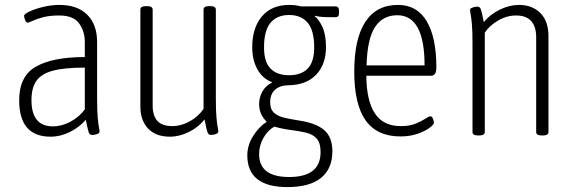

<svg xmlns="http://www.w3.org/2000/svg" viewBox="-20 -549 2337 781"><path d="M186 7Q58 7 58 -141Q58 -240 127 -278.5Q196 -317 325 -317V-379Q325 -421 302 -453.5Q279 -486 221 -486Q182 -486 155.5 -479Q129 -472 113.5 -464.5Q98 -457 92 -457Q86 -457 82 -467.5Q78 -478 78 -485Q78 -492 100.5 -502.5Q123 -513 156 -521Q189 -529 222 -529Q295 -529 335 -489Q375 -449 375 -378V-149Q375 -98 377.5 -70.5Q380 -43 382.5 -31Q385 -19 385 -14Q385 -7 374.5 -3.5Q364 0 355 0Q345 0 341 -10.5Q337 -21 329 -62Q304 -32 265 -12.5Q226 7 186 7ZM195 -35Q232 -35 267.5 -54.5Q303 -74 325 -104V-274Q243 -274 195.5 -261.5Q148 -249 128 -220Q108 -191 108 -142Q108 -35 195 -35Z M671 7Q614 7 582.5 -26Q551 -59 551 -116V-510Q551 -524 574 -524H579Q601 -524 601 -510V-119Q601 -79 620 -57.5Q639 -36 681 -36Q717 -36 752 -55.5Q787 -75 808 -106V-510Q808 -524 830 -524H836Q858 -524 858 -510V-149Q858 -98 860.5 -71Q863 -44 865.5 -31.5Q868 -19 868 -14Q868 -7 857.5 -3.5Q847 0 838 0Q828 0 824 -11Q820 -22 812 -63Q788 -32 749 -12.5Q710 7 671 7Z M1149 212Q986 212 986 83Q986 42 1009.5 4.5Q1033 -33 1064 -53V-55Q1051 -67 1042.5 -85Q1034 -103 1034 -125Q1034 -153 1047.5 -177Q1061 -201 1088 -214Q1048 -229 1027 -267Q1006 -305 1006 -357Q1006 -436 1045.5 -482.5Q1085 -529 1157 -529Q1182 -529 1204 -523H1345Q1359 -523 1359 -505V-496Q1359 -479 1345 -479Q1322 -479 1300.5 -479.5Q1279 -480 1261 -485L1260 -483Q1276 -472 1291 -440.5Q1306 -409 1306 -357Q1306 -287 1266 -245Q1226 -203 1151 -202Q1120 -202 1099.5 -184.5Q1079 -167 1079 -133Q1079 -104 1095 -90Q1111 -76 1137 -70Q1163 -64 1195 -59Q1264 -49 1298 -20.5Q1332 8 1332 67Q1332 137 1286 174.5Q1240 212 1149 212ZM1156 -243Q1205 -243 1231.5 -270Q1258 -297 1258 -356Q1258 -425 1231.5 -456.5Q1205 -488 1156 -488Q1107 -488 1080.5 -456.5Q1054 -425 1054 -356Q1054 -297 1080.5 -270Q1107 -243 1156 -243ZM1156 171Q1284 171 1284 70Q1284 32 1268 14.5Q1252 -3 1224.5 -9.5Q1197 -16 1164 -20Q1131 -24 1096 -34Q1069 -19 1051.5 12Q1034 43 1034 78Q1034 171 1156 171Z M1609 6Q1514 6 1467.5 -59Q1421 -124 1421 -258Q1421 -391 1466 -460Q1511 -529 1599 -529Q1676 -529 1715.5 -463Q1755 -397 1755 -275Q1755 -241 1734 -241H1470Q1471 -139 1505 -87.5Q1539 -36 1610 -36Q1646 -36 1670.5 -46Q1695 -56 1710 -66Q1725 -76 1731 -76Q1737 -76 1741 -66.5Q1745 -57 1745 -50Q1745 -42 1726.5 -28.5Q1708 -15 1677.5 -4.5Q1647 6 1609 6ZM1471 -283H1707Q1707 -487 1596 -487Q1537 -487 1505.5 -439Q1474 -391 1471 -283Z M1924 2Q1902 2 1902 -12V-373Q1902 -424 1899.5 -451Q1897 -478 1894.5 -490.5Q1892 -503 1892 -509Q1892 -515 1902.5 -518.5Q1913 -522 1922 -522Q1932 -522 1936 -511Q1940 -500 1948 -459Q1973 -490 2012.5 -509.5Q2052 -529 2091 -529Q2145 -529 2178 -496Q2211 -463 2211 -402V-12Q2211 2 2189 2H2183Q2161 2 2161 -12V-398Q2161 -440 2141 -463Q2121 -486 2079 -486Q2041 -486 2005.5 -465Q1970 -444 1952 -416V-12Q1952 2 1930 2Z"/></svg>

Font: Asap Condensed ExtraLight
Style: Regular
Weight: 200
Width: 3
Designer: Pablo Cosgaya
Foundry: Omnibus-Type
Version: Version 3.001; ttfautohint (v1.8.4.7-5d5b)